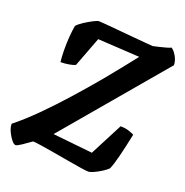

<svg xmlns="http://www.w3.org/2000/svg" viewBox="-147 -835 915 952"><g transform="rotate(20 310.5 -359.5)"><path d="M36 0Q27 0 14.5 -15.5Q2 -31 -8 -52.5Q-18 -74 -18 -93Q36 -136 96 -196Q156 -256 216.5 -324Q277 -392 333 -459Q369 -503 402.5 -544.5Q436 -586 463 -621L242 -634L182 -476Q172 -471 150 -467Q128 -463 105 -463Q102 -489 101.5 -523.5Q101 -558 103.5 -592.5Q106 -627 111 -656Q121 -668 143 -682.5Q165 -697 186.5 -708Q208 -719 215 -719Q223 -719 251.5 -716.5Q280 -714 318.5 -710.5Q357 -707 396 -703.5Q435 -700 465.5 -697.5Q496 -695 507 -694Q517 -696 536 -700.5Q555 -705 573 -710Q591 -715 598 -719Q611 -712 625 -688.5Q639 -665 639 -641L195 -116L405 -94L494 -266Q520 -266 539 -259.5Q558 -253 567 -248Q553 -180 540 -128Q527 -76 516 -52Q505 -41 486 -29Q467 -17 448.5 -8.5Q430 0 420 0Q408 0 376.5 -5Q345 -10 304.5 -17Q264 -24 224 -31Q184 -38 153.5 -42.5Q123 -47 112 -47Q90 -31 67 -15.5Q44 0 36 0Z"/></g></svg>

Font: Texturina 72pt 72pt ExtraBold
Style: Italic
Weight: 800
Italic angle: -11°
Designer: Guillermo Torres Carreño
Foundry: Omnibus-Type
Version: Version 1.002; ttfautohint (v1.8.3)